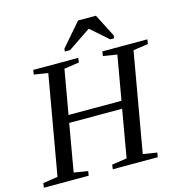

<svg xmlns="http://www.w3.org/2000/svg" viewBox="-133 -969 1023 1079"><g transform="rotate(-15 378.0 -429.0)"><path d="M-11 0 -7 -26 79 -39 180 -616 99 -629 103 -655H365L361 -629L274 -616L229 -359H537L582 -616L501 -629L505 -655H767L763 -629L676 -616L575 -39L656 -26L652 0H390L394 -26L481 -39L529 -315H221L173 -39L254 -26L250 0ZM301 -709 303 -725 418 -858H522L590 -725L588 -709H565L464 -798L332 -709Z"/></g></svg>

Font: Libra Serif Modern
Style: Italic
Weight: 400
Italic angle: -12°
Designer: Stefan Peev, Context Ltd
Foundry: Stefan Peev, Context Ltd
Version: Version 1.000